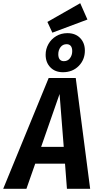

<svg xmlns="http://www.w3.org/2000/svg" viewBox="-64 -1179 614 1199"><path d="M342 -157H156L101 0H-44L240 -692H409L499 0H354ZM334 -262 308 -592 193 -262ZM466 -863Q466 -806 427.5 -767Q389 -728 329 -728Q280 -728 250.5 -758.5Q221 -789 221 -837Q221 -873 238.5 -904Q256 -935 287 -953.5Q318 -972 357 -972Q407 -972 436.5 -941.5Q466 -911 466 -863ZM300 -840Q300 -819 309 -808Q318 -797 335 -797Q359 -797 373 -815.5Q387 -834 387 -860Q387 -881 378 -892Q369 -903 352 -903Q328 -903 314 -884.5Q300 -866 300 -840ZM482 -1057 263 -975 232 -1042 437 -1159Z"/></svg>

Font: Fira Sans Condensed SemiBold
Style: Italic
Weight: 600
Width: 3
Italic angle: -8°
Designer: bBox Type GmbH & Carrois Corporate GbR & Edenspiekermann AG
Foundry: bBox Type GmbH & Carrois Corporate GbR & Edenspiekermann AG
Version: Version 4.301